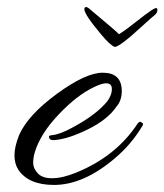

<svg xmlns="http://www.w3.org/2000/svg" viewBox="-20 -497 466 544"><path d="M271 -291Q325 -291 325 -239Q325 -212 310 -195Q285 -158 229 -130.5Q173 -103 134 -100Q120 -99 119 -108Q118 -112 121.5 -113Q125 -114 127 -114Q150 -116 186 -136Q253 -172 284 -210Q297 -228 297 -244.5Q297 -261 281 -261Q268 -261 246 -250Q199 -228 147 -173.5Q95 -119 79 -67Q74 -51 74 -35.5Q74 -20 87 -6Q100 8 127 8Q157 8 196 -8Q309 -54 370 -147Q376 -155 381 -150Q389 -147 382 -138Q352 -88 306 -49Q217 27 133 27Q61 27 32 -16Q21 -33 21 -57Q21 -81 34 -114Q59 -171 141 -231Q223 -291 271 -291ZM317 -400Q335 -411 364.5 -434.5Q394 -458 410 -468.5Q426 -479 426 -469.5Q426 -460 418 -454Q410 -448 384 -424Q319 -364 305 -364Q292 -369 266.5 -399.5Q241 -430 230 -447Q219 -464 219 -470.5Q219 -477 223.5 -477Q228 -477 233.5 -472Q239 -467 275 -437Q311 -407 317 -400Z"/></svg>

Font: Allura
Style: Regular
Weight: 400
Designer: Robert E. Leuschke
Foundry: Robert E. Leuschke
Version: Version 1.004